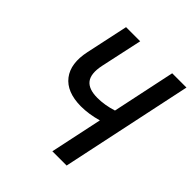

<svg xmlns="http://www.w3.org/2000/svg" viewBox="-194 -847 980 980"><g transform="rotate(45 296.0 -357.0)"><path d="M338 0 398 -283Q336 -265 278 -265Q175 -266 130 -324.5Q85 -383 107 -485L156 -714H258L209 -487Q195 -419 219.5 -387Q244 -355 308 -355Q360 -355 417 -373L489 -714H592L441 0Z"/></g></svg>

Font: Noto Sans SemiCondensed Medium
Style: Italic
Weight: 500
Width: 4
Italic angle: -12°
Designer: Monotype Design Team
Foundry: Monotype Imaging Inc.
Version: Version 2.013; ttfautohint (v1.8.4.7-5d5b)